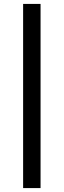

<svg xmlns="http://www.w3.org/2000/svg" viewBox="-20 -760 325 980"><path d="M98 200V-740H187V200Z"/></svg>

Font: Oxanium ExtraLight Medium
Style: Regular
Weight: 500
Version: Version 2.000